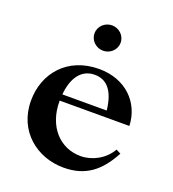

<svg xmlns="http://www.w3.org/2000/svg" viewBox="-137 -852 872 968"><g transform="rotate(20 299.0 -368.0)"><path d="M299 -611C263 -611 229 -639 229 -679C229 -719 263 -747 299 -747C335 -747 369 -719 369 -679C369 -639 335 -611 299 -611ZM44 -251C44 -86 172 11 313 11C432 11 502 -47 559 -153L534 -166C500 -106 434 -73 374 -73C264 -73 180 -160 180 -297V-300H554C549 -425 455 -518 314 -518C143 -518 44 -397 44 -251ZM182 -334C190 -426 232 -483 302 -483C364 -483 408 -442 420 -334Z"/></g></svg>

Font: Ortica Linear
Style: Bold
Weight: 700
Designer: Benedetta Bovani
Foundry: Collletttivo
Version: Version 2.000;Glyphs 3.1.2 (3151)